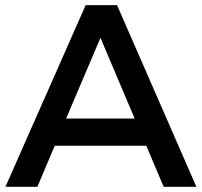

<svg xmlns="http://www.w3.org/2000/svg" viewBox="-20 -720 778 740"><path d="M1 0 310.1 -700.2H431.2L736.8 0H610.8L543.9 -158.2H190.9L124 0ZM234.9 -263.2H499L367.2 -574.2Z"/></svg>

Font: Trueno
Style: Regular
Weight: 400
Designer: Julieta Ulanovsky
Foundry: Julieta Ulanovsky
Version: Version 3.001b | FøM Fix